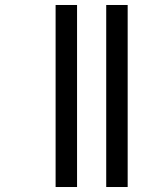

<svg xmlns="http://www.w3.org/2000/svg" viewBox="-20 -698 670 770"><path d="M203 52V-678H289V52ZM406 52V-678H492V52Z"/></svg>

Font: Narnoor Medium
Style: Regular
Weight: 500
Designer: S. Sridhar Murthy
Foundry: SIL International
Version: Version 3.000